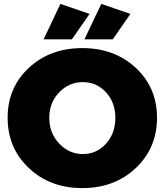

<svg xmlns="http://www.w3.org/2000/svg" viewBox="-20 -953 842 982"><path d="M19 -351Q19 -505 127.5 -606Q236 -707 401 -707Q566 -707 674.5 -606Q783 -505 783 -351Q783 -196 674.5 -93.5Q566 9 401 9Q236 9 127.5 -93.5Q19 -196 19 -351ZM203 -752 289 -933 438 -882 348 -752ZM404 -533Q333 -533 282.5 -480.5Q232 -428 232 -350Q232 -272 283 -218.5Q334 -165 404 -165Q474 -165 522 -218Q570 -271 570 -350Q570 -429 522 -481Q474 -533 404 -533ZM412 -752 498 -933 647 -882 557 -752Z"/></svg>

Font: Trueno
Style: ExBd
Weight: 800
Designer: Julieta Ulanovsky
Foundry: Julieta Ulanovsky
Version: Version 3.001b